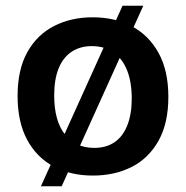

<svg xmlns="http://www.w3.org/2000/svg" viewBox="-20 -596 644 666"><path d="M122 50 405 -576H477L194 50ZM302 13Q225 13 166 -18.5Q107 -50 74 -111.5Q41 -173 41 -263Q41 -355 75 -415.5Q109 -476 168 -506Q227 -536 301 -536Q378 -536 437 -505Q496 -474 530 -412.5Q564 -351 564 -260Q564 -168 529.5 -107Q495 -46 436 -16.5Q377 13 302 13ZM307 -83Q348 -83 377 -102.5Q406 -122 421.5 -161Q437 -200 437 -254Q437 -311 421 -351.5Q405 -392 374 -414Q343 -436 298 -436Q258 -436 228.5 -416.5Q199 -397 183.5 -359Q168 -321 168 -265Q168 -177 205 -130Q242 -83 307 -83Z"/></svg>

Font: Bricolage Grotesque 18pt SemiBold
Style: Regular
Weight: 600
Version: Version 1.001;gftools[0.9.33.dev8+g029e19f]